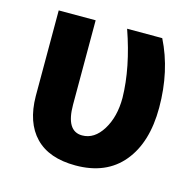

<svg xmlns="http://www.w3.org/2000/svg" viewBox="-85 -614 716 711"><g transform="rotate(15 273.0 -258.5)"><path d="M196.8 -528.3V-205.1Q196.8 -103.5 258.3 -103.5Q305.2 -103.5 336.2 -153.6Q367.2 -203.6 367.2 -276.4Q365.2 -391.6 317.4 -528.3H452.1Q507.8 -417 507.8 -276.4Q507.8 -142.6 444.3 -66.2Q380.9 10.3 263.2 10.3Q161.6 10.3 108.9 -44.2Q56.2 -98.6 55.2 -199.7V-528.3Z"/></g></svg>

Font: MAUL Bold
Style: Bold
Weight: 700
Designer: MAUL
Version: Version 1.0; 2020; ttfautohint (v1.8.3)